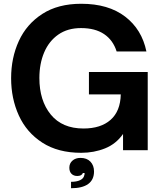

<svg xmlns="http://www.w3.org/2000/svg" viewBox="-20 -797 859 1019"><path d="M39 -382Q39 -490 80 -579.5Q121 -669 204.5 -723Q288 -777 411 -777Q555 -777 644 -709Q733 -641 757 -524H599Q580 -584 532.5 -616Q485 -648 410 -648Q339 -648 289.5 -613.5Q240 -579 214.5 -519Q189 -459 189 -383Q189 -263 249.5 -189Q310 -115 423 -115Q515 -115 567 -161Q619 -207 621 -296H452V-415H764V0H633V-86Q596 -33 537.5 -9.5Q479 14 411 14Q288 14 204.5 -40Q121 -94 80 -184Q39 -274 39 -382ZM357 168Q387 168 405.5 159Q424 150 427 134Q429 131 429 121H420Q414 137 390 137Q371 137 359.5 125.5Q348 114 348 93Q348 70 364.5 55.5Q381 41 407 41Q441 41 460 61Q479 81 479 113Q479 157 448 179.5Q417 202 357 202Z"/></svg>

Font: Open Sauce One
Style: Bold
Weight: 700
Designer: Alfredo Marco Pradil
Foundry: Creative Sauce Fz LLC
Version: Version 1.477